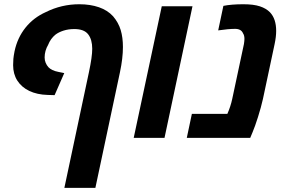

<svg xmlns="http://www.w3.org/2000/svg" viewBox="-20 -662 1377 922"><path d="M422.9 -427.7Q422.9 -472.2 403.3 -497.3Q383.8 -522.5 336.9 -522.5Q308.6 -522.5 284.9 -514.9Q261.2 -507.3 245.6 -495.1Q234.9 -486.3 225.8 -473.9Q216.8 -461.4 211.4 -447.3Q194.3 -418 194.3 -386.2Q194.3 -372.6 199.2 -360.6Q204.1 -348.6 212.4 -339.4Q219.7 -331.5 231.9 -325.7Q244.1 -319.8 259.8 -316.9L288.6 -311L242.2 -205.1L209 -206.1Q158.2 -207.5 120.8 -225.3Q83.5 -243.2 63.2 -274.9Q43 -306.6 43 -349.1Q43 -365.7 44.2 -379.4Q45.4 -393.1 49.8 -415.5Q63.5 -480.5 102.3 -529.1Q141.1 -577.6 200.2 -604Q275.4 -641.6 360.8 -641.6Q413.6 -641.6 455.1 -627.2Q496.6 -612.8 522.9 -584Q548.8 -553.7 559.6 -517.8Q570.3 -481.9 570.3 -436.5Q570.3 -382.3 556.2 -315.9L438 240.2H289.1L407.2 -315.9Q422.9 -389.6 422.9 -427.7Z M756.8 -631.8H904.3L770 0H622.1Z M901.4 -115.2H1071.8Q1087.4 -150.4 1095.2 -187L1151.4 -450.7Q1153.8 -466.3 1153.8 -475.6Q1153.8 -492.2 1147 -502Q1138.2 -523.4 1108.9 -523.4Q1077.6 -523.4 1027.8 -516.1L1052.7 -633.8Q1091.3 -641.6 1148.9 -641.6Q1197.8 -641.6 1228 -631.6Q1258.3 -621.6 1276.4 -603Q1306.2 -571.8 1306.2 -513.7Q1306.2 -485.8 1298.8 -450.7L1242.7 -187Q1233.9 -147.5 1219 -100.3Q1204.1 -53.2 1192.4 -25.9L1181.6 0H877Z"/></svg>

Font: Viking Open Sans
Style: Bold Italic
Weight: 700
Italic angle: -12°
Foundry: Ascender Corporation
Version: Version 2.000